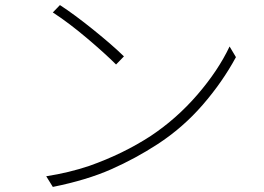

<svg xmlns="http://www.w3.org/2000/svg" viewBox="-20 -731 1040 756"><path d="M468 -509 437 -477Q393 -521 322 -581Q251 -641 188 -682L216 -711Q273 -674 348 -613.5Q423 -553 468 -509ZM332 -78Q465 -125 574 -196Q676 -264 757.5 -358.5Q839 -453 884 -548L909 -506Q856 -408 778 -318Q700 -228 600 -163Q514 -107 418 -64.5Q322 -22 188 5L162 -37Q252 -51 332 -78Z"/></svg>

Font: Merged Yaku Han JP ExtraLight
Style: Regular
Weight: 250
Designer: Ryoko NISHIZUKA 西塚涼子 (kana, bopomofo & ideographs); Paul D. Hunt (Latin, Greek & Cyrillic); Sandoll Communications 산돌커뮤니
Foundry: Adobe
Version: Version 2.004